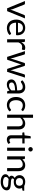

<svg xmlns="http://www.w3.org/2000/svg" viewBox="2230 -3006 959 5458"><g transform="rotate(90 2709.0 -276.5)"><path d="M9 -506.5H82Q92.5 -506.5 99.5 -501Q106.5 -495.5 109.5 -488L238 -162Q245 -144 249 -126Q253 -108 256.5 -90.5Q260.5 -108 265 -126Q269.5 -144 276.5 -162L406.5 -488Q409.5 -496 416.2 -501.2Q423 -506.5 433 -506.5H502.5L296 0H215.5Z M982.5 -288Q982.5 -267 978 -260Q973.5 -253 961 -253H624Q625 -205 637 -169.5Q649 -134 670 -110.2Q691 -86.5 720 -74.8Q749 -63 785 -63Q818.5 -63 842.8 -70.8Q867 -78.5 884.5 -87.5Q902 -96.5 913.8 -104.2Q925.5 -112 934 -112Q945 -112 951 -103.5L976 -71Q959.5 -51 936.5 -36.2Q913.5 -21.5 887.2 -12Q861 -2.5 833 2.2Q805 7 777.5 7Q725 7 680.8 -10.8Q636.5 -28.5 604.2 -62.8Q572 -97 554 -147.5Q536 -198 536 -263.5Q536 -316.5 552.2 -362.5Q568.5 -408.5 599 -442.2Q629.5 -476 673.5 -495.2Q717.5 -514.5 772.5 -514.5Q818 -514.5 856.5 -499.2Q895 -484 923 -455.2Q951 -426.5 966.8 -384.2Q982.5 -342 982.5 -288ZM627 -308.5H902.5Q902.5 -339.5 894 -365.2Q885.5 -391 869 -409.8Q852.5 -428.5 828.8 -438.8Q805 -449 774.5 -449Q710 -449 673 -411.8Q636 -374.5 627 -308.5Z M1096 0V-506.5H1147Q1161.5 -506.5 1167 -501Q1172.5 -495.5 1174.5 -482L1180.5 -403Q1206.5 -456 1244.8 -485.8Q1283 -515.5 1334.5 -515.5Q1355.5 -515.5 1372.5 -510.8Q1389.5 -506 1404 -497.5L1392.5 -431Q1389 -418.5 1377 -418.5Q1370 -418.5 1355.5 -423.2Q1341 -428 1315 -428Q1268.5 -428 1237.2 -401Q1206 -374 1185 -322.5V0Z M1433 -506.5H1503Q1514 -506.5 1521 -501Q1528 -495.5 1530.5 -488L1627.5 -162Q1631.5 -144 1635 -127.2Q1638.5 -110.5 1641 -93.5Q1645 -110.5 1650 -127.2Q1655 -144 1660.5 -162L1767.5 -490Q1770 -497.5 1776.2 -502.5Q1782.5 -507.5 1792 -507.5H1830.5Q1840.5 -507.5 1847 -502.5Q1853.5 -497.5 1856 -490L1960.5 -162Q1966 -144.5 1970.2 -127.5Q1974.5 -110.5 1978.5 -94Q1981 -110.5 1985 -128.5Q1989 -146.5 1993.5 -162L2092.5 -488Q2095 -496 2102 -501.2Q2109 -506.5 2118.5 -506.5H2185.5L2021.5 0H1951Q1938 0 1933 -17L1821 -360.5Q1817 -372 1814.5 -383.8Q1812 -395.5 1809.5 -407Q1807 -395.5 1804.5 -383.5Q1802 -371.5 1798 -360L1684.5 -17Q1679 0 1664 0H1597Z M2637 0H2597.5Q2584.5 0 2576.5 -4Q2568.5 -8 2566 -21L2556 -68Q2536 -50 2517 -35.8Q2498 -21.5 2477 -11.8Q2456 -2 2432.2 3Q2408.5 8 2379.5 8Q2350 8 2324.2 -0.2Q2298.5 -8.5 2279.5 -25Q2260.5 -41.5 2249.2 -66.8Q2238 -92 2238 -126.5Q2238 -156.5 2254.5 -184.2Q2271 -212 2307.8 -233.5Q2344.5 -255 2404 -268.8Q2463.5 -282.5 2549.5 -284.5V-324Q2549.5 -383 2524.2 -413.2Q2499 -443.5 2449.5 -443.5Q2417 -443.5 2394.8 -435.2Q2372.5 -427 2356.2 -416.8Q2340 -406.5 2328.2 -398.2Q2316.5 -390 2305 -390Q2296 -390 2289.2 -394.8Q2282.5 -399.5 2278.5 -406.5L2262.5 -435Q2304.5 -475.5 2353 -495.5Q2401.5 -515.5 2460.5 -515.5Q2503 -515.5 2536 -501.5Q2569 -487.5 2591.5 -462.5Q2614 -437.5 2625.5 -402Q2637 -366.5 2637 -324ZM2549.5 -122.5V-228Q2488 -226 2445 -218.2Q2402 -210.5 2375 -198Q2348 -185.5 2335.8 -168.5Q2323.5 -151.5 2323.5 -130.5Q2323.5 -110.5 2330 -96Q2336.5 -81.5 2347.5 -72.2Q2358.5 -63 2373.5 -58.8Q2388.5 -54.5 2406 -54.5Q2429.5 -54.5 2449 -59.2Q2468.5 -64 2485.8 -72.8Q2503 -81.5 2518.8 -94Q2534.5 -106.5 2549.5 -122.5Z M3117.5 -416.5Q3113.5 -411 3109.5 -408Q3105.5 -405 3098 -405Q3090.5 -405 3081.8 -411.2Q3073 -417.5 3059.5 -425Q3046 -432.5 3026.8 -438.8Q3007.5 -445 2979.5 -445Q2942.5 -445 2914 -431.8Q2885.5 -418.5 2866.2 -393.5Q2847 -368.5 2837.2 -333Q2827.5 -297.5 2827.5 -253.5Q2827.5 -207.5 2838 -171.8Q2848.5 -136 2867.5 -111.8Q2886.5 -87.5 2913.8 -74.8Q2941 -62 2975 -62Q3007.5 -62 3028.5 -69.8Q3049.5 -77.5 3063.5 -87Q3077.5 -96.5 3086.5 -104.2Q3095.5 -112 3104.5 -112Q3116 -112 3121.5 -103.5L3146.5 -71Q3113.5 -30.5 3064 -11.8Q3014.5 7 2959.5 7Q2912 7 2871.2 -10.5Q2830.5 -28 2800.5 -61.2Q2770.5 -94.5 2753.2 -143Q2736 -191.5 2736 -253.5Q2736 -310 2751.8 -358Q2767.5 -406 2797.8 -440.8Q2828 -475.5 2872.5 -495Q2917 -514.5 2974.5 -514.5Q3027.5 -514.5 3068.5 -497.2Q3109.5 -480 3141 -448.5Z M3239 0V-736.5H3328V-438.5Q3360.5 -473 3400 -493.8Q3439.5 -514.5 3491 -514.5Q3532.5 -514.5 3564.2 -500.8Q3596 -487 3617.2 -461.8Q3638.5 -436.5 3649.5 -401Q3660.5 -365.5 3660.5 -322.5V0H3571.5V-322.5Q3571.5 -380 3545.2 -411.8Q3519 -443.5 3465 -443.5Q3425.5 -443.5 3391.2 -424.5Q3357 -405.5 3328 -373V0Z M3824 -122V-432H3763Q3755 -432 3749.5 -436.8Q3744 -441.5 3744 -451.5V-487L3827 -497.5L3847.5 -654Q3848.5 -661.5 3854 -666.2Q3859.5 -671 3868 -671H3913V-496.5H4058V-432H3913V-128Q3913 -96 3928.5 -80.5Q3944 -65 3968.5 -65Q3982.5 -65 3992.8 -68.8Q4003 -72.5 4010.5 -77Q4018 -81.5 4023.2 -85.2Q4028.5 -89 4032.5 -89Q4039.5 -89 4045 -80.5L4071 -38Q4048 -16.5 4015.5 -4.2Q3983 8 3948.5 8Q3888.5 8 3856.2 -25.5Q3824 -59 3824 -122Z M4267 -506.5V0H4178V-506.5ZM4223 -602.5Q4210 -602.5 4198.8 -607.5Q4187.5 -612.5 4178.8 -621.2Q4170 -630 4165 -641.2Q4160 -652.5 4160 -665.5Q4160 -678.5 4165 -690.2Q4170 -702 4178.8 -710.8Q4187.5 -719.5 4198.8 -724.5Q4210 -729.5 4223 -729.5Q4236 -729.5 4247.5 -724.5Q4259 -719.5 4267.8 -710.8Q4276.5 -702 4281.8 -690.2Q4287 -678.5 4287 -665.5Q4287 -652.5 4281.8 -641.2Q4276.5 -630 4267.8 -621.2Q4259 -612.5 4247.5 -607.5Q4236 -602.5 4223 -602.5Z M4424 0V-506.5H4477Q4496 -506.5 4501 -488L4508 -433Q4541 -469.5 4581.8 -492Q4622.5 -514.5 4676 -514.5Q4717.5 -514.5 4749.2 -500.8Q4781 -487 4802.2 -461.8Q4823.5 -436.5 4834.5 -401Q4845.5 -365.5 4845.5 -322.5V0H4756.5V-322.5Q4756.5 -380 4730.2 -411.8Q4704 -443.5 4650 -443.5Q4610.5 -443.5 4576.2 -424.5Q4542 -405.5 4513 -373V0Z M5264.5 -486.5H5402V-453.5Q5402 -437 5381 -432.5L5323.5 -424.5Q5340.5 -392 5340.5 -352Q5340.5 -315 5326.2 -284.8Q5312 -254.5 5286.8 -233Q5261.5 -211.5 5226.8 -200Q5192 -188.5 5150.5 -188.5Q5115 -188.5 5083.5 -197Q5067.5 -187 5059.2 -175.5Q5051 -164 5051 -153Q5051 -135 5065.5 -125.8Q5080 -116.5 5104 -112.5Q5128 -108.5 5158.5 -107.5Q5189 -106.5 5220.8 -104.2Q5252.5 -102 5283 -96.5Q5313.5 -91 5337.5 -78.5Q5361.5 -66 5376 -44Q5390.5 -22 5390.5 13Q5390.5 45.5 5374.2 76Q5358 106.5 5327.5 130.2Q5297 154 5253 168.2Q5209 182.5 5153.5 182.5Q5098 182.5 5056.2 171.5Q5014.5 160.5 4987 142Q4959.5 123.5 4945.8 99.2Q4932 75 4932 48.5Q4932 11 4955.8 -15.2Q4979.5 -41.5 5021 -57Q4999.5 -67 4986.8 -83.8Q4974 -100.5 4974 -128.5Q4974 -139.5 4978 -151.2Q4982 -163 4990.2 -174.5Q4998.5 -186 5010.5 -196.5Q5022.5 -207 5038.5 -215Q5001 -236 4979.8 -270.8Q4958.5 -305.5 4958.5 -352Q4958.5 -389 4972.8 -419.2Q4987 -449.5 5012.5 -470.8Q5038 -492 5073.2 -503.5Q5108.5 -515 5150.5 -515Q5183.5 -515 5212.2 -507.8Q5241 -500.5 5264.5 -486.5ZM5074 -42.5Q5045.5 -29 5027.8 -9.5Q5010 10 5010 37Q5010 54 5018.8 68.8Q5027.5 83.5 5045.5 94.2Q5063.5 105 5090.8 111.2Q5118 117.5 5155 117.5Q5191 117.5 5219.5 111Q5248 104.5 5267.8 92.5Q5287.5 80.5 5298 64Q5308.5 47.5 5308.5 27.5Q5308.5 8.5 5298 -3Q5287.5 -14.5 5269.5 -20.8Q5251.5 -27 5228 -30Q5204.5 -33 5178.5 -34.2Q5152.5 -35.5 5125.5 -37Q5098.5 -38.5 5074 -42.5ZM5261 -349.5Q5261 -396 5232.8 -423.5Q5204.5 -451 5150.5 -451Q5097 -451 5068.8 -423.5Q5040.5 -396 5040.5 -349.5Q5040.5 -327 5047.8 -308.2Q5055 -289.5 5069 -276Q5083 -262.5 5103.5 -255Q5124 -247.5 5150.5 -247.5Q5177.5 -247.5 5198.2 -255Q5219 -262.5 5233 -276Q5247 -289.5 5254 -308.2Q5261 -327 5261 -349.5Z"/></g></svg>

Font: LatoCHI
Style: Regular
Weight: 400
Designer: Lukasz Dziedzic
Foundry: tyPoland Lukasz Dziedzic
Version: Version 1.104